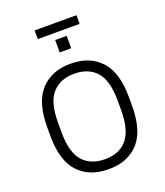

<svg xmlns="http://www.w3.org/2000/svg" viewBox="-172 -1084 1035 1208"><g transform="rotate(-20 345.0 -480.0)"><path d="M71 -315V-371Q71 -539 145 -617.5Q219 -696 341 -696H347Q472 -696 545.5 -617.5Q619 -539 619 -371V-315Q619 -147 546 -68.5Q473 10 349 10H343Q218 10 144.5 -68Q71 -146 71 -315ZM545 -309V-377Q545 -511 492.5 -570Q440 -629 345 -629Q251 -629 198 -570Q145 -511 145 -377V-309Q145 -175 197.5 -116Q250 -57 345 -57Q545 -57 545 -309ZM485 -970V-912H205V-970ZM383 -786H306V-869H383Z"/></g></svg>

Font: Chivo Light
Style: Regular
Weight: 300
Designer: Hector Gatti
Foundry: Omnibus-Type
Version: Version 1.007